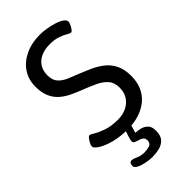

<svg xmlns="http://www.w3.org/2000/svg" viewBox="-279 -777 1058 1058"><g transform="rotate(-45 250.0 -248.0)"><path d="M272 -706Q293 -706 320.5 -701.5Q348 -697 374 -689Q400 -681 416.5 -669.5Q433 -658 433 -645Q433 -638 427 -625Q421 -612 413.5 -602Q406 -592 401 -592Q394 -592 378 -601.5Q362 -611 336 -620.5Q310 -630 270 -630Q232 -630 203 -617Q174 -604 157.5 -579Q141 -554 141 -517Q141 -480 160 -459Q179 -438 210 -425Q241 -412 277 -398Q310 -385 343.5 -369.5Q377 -354 405 -331Q433 -308 449.5 -273.5Q466 -239 466 -188Q466 -143 450.5 -107Q435 -71 405.5 -46Q376 -21 335.5 -7.5Q295 6 244 6Q186 6 139 -6.5Q92 -19 64.5 -36.5Q37 -54 37 -67Q37 -75 43.5 -88Q50 -101 58 -111Q66 -121 72 -121Q78 -121 99 -108Q120 -95 156 -82.5Q192 -70 244 -70Q282 -70 311.5 -84.5Q341 -99 358 -125.5Q375 -152 375 -188Q375 -228 353.5 -252.5Q332 -277 297 -293Q262 -309 224 -324Q192 -336 161 -350.5Q130 -365 105 -386Q80 -407 65 -439.5Q50 -472 50 -521Q50 -575 77.5 -616.5Q105 -658 155 -682Q205 -706 272 -706ZM274 0 257 59 248 49H264Q275 49 295.5 53.5Q316 58 332.5 73Q349 88 349 121Q349 160 330.5 179Q312 198 285.5 204Q259 210 234 210Q212 210 185 205Q158 200 138.5 190Q119 180 119 167Q119 158 123 149.5Q127 141 138 141Q150 141 171 151Q192 161 221 161Q239 161 258.5 155Q278 149 278 126Q278 109 268 101.5Q258 94 245 90.5Q232 87 222 82.5Q212 78 212 68Q212 64 213 58.5Q214 53 218 39.5Q222 26 231 0Z"/></g></svg>

Font: Asap VF Beta
Style: Regular
Weight: 400
Designer: Pablo Cosgaya
Foundry: Pablo Cosgaya
Version: Version 1.007